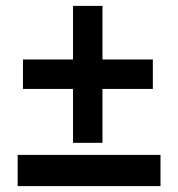

<svg xmlns="http://www.w3.org/2000/svg" viewBox="-20 -632 606 652"><path d="M499 -330H328V-147H228V-330H58V-430H228V-612H328V-430H499ZM40 0V-106H525V0Z"/></svg>

Font: Repo
Style: DemiBold
Weight: 600
Designer: Stefan Peev
Foundry: Context Ltd
Version: Version 001.000